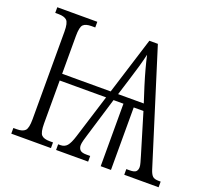

<svg xmlns="http://www.w3.org/2000/svg" viewBox="-122 -867 1111 1019"><g transform="rotate(20 434.0 -357.0)"><path d="M36 0V-32H56Q88 -32 102 -46Q116 -60 116 -110V-605Q116 -655 101.5 -668.5Q87 -682 55 -682H36V-714H262V-682H241Q208 -682 194.5 -668.5Q181 -655 181 -604V-391H455L556 -714H604L804 -76Q812 -51 822.5 -41.5Q833 -32 857 -32H868V0H674V-32H692Q720 -32 728.5 -41Q737 -50 737 -66Q737 -75 732.5 -91Q728 -107 723 -124L654 -353H599V0H541V-353H485L418 -132Q413 -117 408 -98Q403 -79 403 -69Q403 -52 412.5 -42Q422 -32 448 -32H470V0H289V-32H302Q325 -32 339 -48Q353 -64 366 -106L443 -353H181V-110Q181 -60 194.5 -46Q208 -32 241 -32H260V0ZM497 -391H642L614 -478Q599 -526 588 -567Q577 -608 570 -640Q563 -609 551.5 -568.5Q540 -528 526 -484Z"/></g></svg>

Font: Noto Serif Condensed Light
Style: Regular
Weight: 300
Width: 3
Designer: Monotype Design Team
Foundry: Monotype Imaging Inc.
Version: Version 2.013